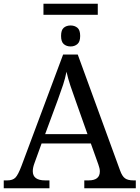

<svg xmlns="http://www.w3.org/2000/svg" viewBox="-20 -1005 745 1025"><path d="M212 -926V-985H502V-926ZM357 -757Q335 -757 320.5 -769.5Q306 -782 306 -813Q306 -845 320.5 -857Q335 -869 357 -869Q378 -869 393 -857Q408 -845 408 -813Q408 -782 393 -769.5Q378 -757 357 -757ZM0 0V-42H19Q48 -42 62.5 -57Q77 -72 95 -120L317 -714H395L621 -95Q632 -64 647.5 -53Q663 -42 692 -42H705V0H430V-42H453Q513 -42 513 -90Q513 -98 511 -107Q509 -116 505 -127L465 -239H202L164 -134Q155 -110 155 -91Q155 -42 221 -42H244V0ZM221 -289H447L385 -464Q369 -508 356 -547Q343 -586 335 -622Q328 -586 317 -553Q306 -520 289 -473Z"/></svg>

Font: NotoSerif-Regular
Style: Regular
Weight: 400
Designer: Monotype Design Team
Foundry: Monotype Imaging Inc.
Version: Version 2.007; ttfautohint (v1.8) -l 8 -r 50 -G 200 -x 14 -D